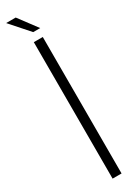

<svg xmlns="http://www.w3.org/2000/svg" viewBox="-250 -844 602 853"><g transform="rotate(-30 51.0 -417.5)"><path d="M-24 -835H25L96 -740H60ZM40 -700H86V0H40Z"/></g></svg>

Font: Bebas Neue Book
Style: Regular
Weight: 300
Designer: Ryoichi Tsunekawa
Foundry: Ryoichi Tsunekawa
Version: Version 1.003;PS 001.003;hotconv 1.0.88;makeotf.lib2.5.64775